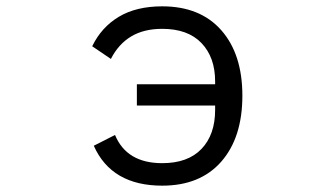

<svg xmlns="http://www.w3.org/2000/svg" viewBox="-20 -573 1040 606"><path d="M276 -113 343 -147Q380 -58 492 -58Q573 -58 616 -103Q659 -148 659 -226V-240H412V-307H659V-316Q659 -392 616 -437Q573 -482 492 -482Q434 -482 394 -458Q354 -434 330 -387L271 -427Q300 -487 355 -520Q410 -553 492 -553Q612 -553 678.5 -477.5Q745 -402 745 -271Q745 -139 678.5 -63Q612 13 492 13Q332 13 276 -113Z"/></svg>

Font: IBM Plex Sans JP
Style: Regular
Weight: 400
Designer: Mike Abbink; Paul van der Laan; Pieter van Rosmalen; Wujin Sim; Yejin Wi; Jinhee Kim; Boomi Park; Yona Kim; Kichan Ma
Foundry: Sandoll Inc.
Version: Version 1.001